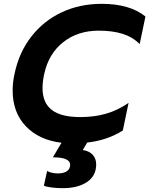

<svg xmlns="http://www.w3.org/2000/svg" viewBox="-20 -734 779 1002"><path d="M209 235 226 158Q235 164 250.5 167.5Q266 171 282 171Q312 171 329 159.5Q346 148 346 126Q346 87 256 87L301 11Q184 -3 115 -75Q46 -147 46 -262Q46 -305 56 -349Q79 -460 143 -542.5Q207 -625 301.5 -669.5Q396 -714 511 -714Q657 -714 739 -648L709 -504Q672 -541 619.5 -557.5Q567 -574 495 -574Q386 -574 310 -514Q234 -454 211 -349Q202 -309 202 -274Q202 -198 250 -160.5Q298 -123 399 -123Q472 -123 533 -140.5Q594 -158 651 -197L621 -53Q541 -2 435 10L412 49Q446 54 464 74Q482 94 482 124Q482 184 434 216Q386 248 308 248Q277 248 249.5 244.5Q222 241 209 235Z"/></svg>

Font: Prompt SemiBold
Style: Italic
Weight: 600
Italic angle: -12°
Designer: Katatrad Team
Foundry: CadsonDemak
Version: Version 1.001